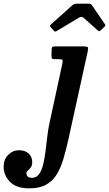

<svg xmlns="http://www.w3.org/2000/svg" viewBox="-234 -775 599 1055"><path d="M248 -492.5 141.5 -7.5Q128.5 50 114 99Q99.5 148 77.2 184Q55 220 19 240Q-17 260 -73.5 260Q-144.5 260 -179.2 224Q-214 188 -214 141.5Q-214 101 -188.8 75.8Q-163.5 50.5 -129 50.5Q-97 50.5 -77 68.2Q-57 86 -57 116Q-57 135 -65 145.2Q-73 155.5 -81 162.5Q-89 169.5 -89 178.5Q-89 187 -82.5 194.5Q-76 202 -58.5 202Q-34 202 -19.8 182.5Q-5.5 163 2.8 130.2Q11 97.5 16 57.2Q21 17 25.8 -24.8Q30.5 -66.5 39 -103.5L108.5 -425Q112 -441.5 108.8 -445.8Q105.5 -450 86.5 -450H65Q54 -450 51.5 -454.2Q49 -458.5 49 -470.5L49.5 -497.5Q49.5 -511.5 52.5 -515.8Q55.5 -520 68.5 -520H223.5Q246 -520 248.8 -515Q251.5 -510 248 -492.5ZM60.5 -607.5 44 -626.5Q39.5 -632 40.2 -634Q41 -636 47.5 -642L164 -746.5Q173.5 -755 192.5 -755H250Q259.5 -755 263.8 -753Q268 -751 271 -746.5L343 -641Q347.5 -634.5 340 -628L319.5 -608.5Q312.5 -603 310.5 -603.2Q308.5 -603.5 303 -608L225 -677.5Q214.5 -687 200 -678L77.5 -604.5Q71 -600.5 67.5 -601.8Q64 -603 60.5 -607.5Z"/></svg>

Font: Besley* Narrow Semi
Style: Italic
Weight: 600
Width: 4
Italic angle: -13°
Designer: Owen Earl
Foundry: indestructible type*
Version: Version 3.000; ttfautohint (v1.8.3)